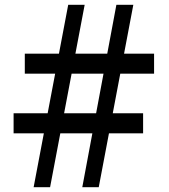

<svg xmlns="http://www.w3.org/2000/svg" viewBox="-20 -785 709 805"><path d="M121 0 266 -765H335L190 0ZM37 -226V-310H580V-226ZM84 -476V-560H626V-476ZM325 0 468 -765H539L394 0Z"/></svg>

Font: Roboto Serif SemiCondensed Medium
Style: Regular
Weight: 500
Width: 4
Designer: Greg Gazdowicz
Foundry: Commercial Type
Version: Version 1.007